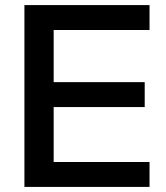

<svg xmlns="http://www.w3.org/2000/svg" viewBox="-20 -735 653 755"><path d="M568 0H76V-715H568V-617H191V-98H568ZM549 -314H181V-412H549Z"/></svg>

Font: Wix Madefor Display SemiBold
Style: Regular
Weight: 600
Designer: Dalton Maag Ltd
Foundry: Dalton Maag Ltd
Version: Version 3.100